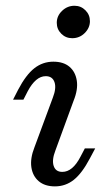

<svg xmlns="http://www.w3.org/2000/svg" viewBox="-20 -642 379 673"><path d="M172.6 11.3Q137.1 11.3 115.7 -6.9Q94.4 -25 89.9 -56Q85.5 -87.1 100.8 -125.8L165.3 -300Q178.2 -333.1 171 -354Q163.7 -375 140.3 -375Q122.6 -375 106.9 -361.7Q91.1 -348.4 77.4 -322.6L62.1 -292.7H25.8L43.5 -327.4Q71 -379.8 100.4 -402.8Q129.8 -425.8 166.9 -425.8Q202.4 -425.8 223.4 -408.1Q244.4 -390.3 249.2 -359.3Q254 -328.2 237.9 -288.7L174.2 -114.5Q161.3 -81.5 168.1 -60.5Q175 -39.5 198.4 -39.5Q234.7 -39.5 262.1 -92.7L277.4 -121.8H313.7L295.2 -87.1Q267.7 -34.7 238.7 -11.7Q209.7 11.3 172.6 11.3ZM233.1 -508.1Q210.5 -508.1 194.8 -523.8Q179 -539.5 179 -562.1Q179 -586.3 197.6 -604Q216.1 -621.8 241.1 -621.8Q263.7 -621.8 279.4 -606Q295.2 -590.3 295.2 -567.7Q295.2 -544.4 277 -526.2Q258.9 -508.1 233.1 -508.1Z"/></svg>

Font: Playfair 9pt
Style: Italic
Weight: 400
Italic angle: -15.6°
Designer: Claus Eggers Sørensen
Foundry: Claus Eggers Sørensen
Version: Version 2.001;gftools[0.9.30]